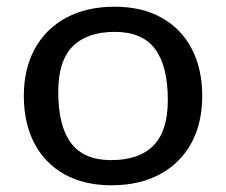

<svg xmlns="http://www.w3.org/2000/svg" viewBox="-20 -542 674 572"><path d="M312 10Q230.5 10 172 -22.8Q113.5 -55.5 82.2 -115.5Q51 -175.5 51 -256Q51 -337 83.8 -396.8Q116.5 -456.5 177.2 -489.2Q238 -522 321.5 -522Q403 -522 461.5 -489.2Q520 -456.5 551.2 -396.8Q582.5 -337 582.5 -256Q582.5 -175 549.8 -115.2Q517 -55.5 456.2 -22.8Q395.5 10 312 10ZM311 -65Q394.5 -65 437.2 -108.5Q480 -152 480 -244Q480 -345 442 -396Q404 -447 322.5 -447Q239.5 -447 196.5 -403.8Q153.5 -360.5 153.5 -268Q153.5 -167 191.5 -116Q229.5 -65 311 -65Z"/></svg>

Font: Newsreader Caption
Style: Regular
Weight: 400
Designer: Hugues Gentile
Foundry: Production Type
Version: Version 1.001